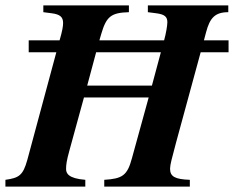

<svg xmlns="http://www.w3.org/2000/svg" viewBox="-44 -689 864 709"><path d="M278 -373 311 -496H550L517 -373ZM62 -496H164L57 -99C41 -41 26 -32 -24 -25V0H271V-25C207 -30 200 -50 200 -65C200 -80 202 -96 212 -132L266 -329H505L443 -104C426 -41 408 -29 341 -25V0H657V-25C602 -27 584 -37 584 -66C584 -81 591 -105 606 -162L697 -496H800V-540H709L717 -570C731 -623 750 -644 799 -644V-669H502V-644L533 -640C564 -636 574 -627 574 -607C574 -595 569 -565 562 -540H323L330 -564C349 -629 367 -642 432 -644V-669H116V-644L147 -640C178 -636 189 -626 189 -604C189 -592 186 -574 176 -540H62Z"/></svg>

Font: XITS
Style: Bold Italic
Weight: 700
Italic angle: -16.33°
Designer: MicroPress Inc., with final additions and corrections provided by Coen Hoffman, Elsevier (retired)
Version: Version 1.302